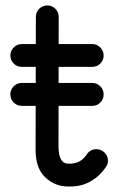

<svg xmlns="http://www.w3.org/2000/svg" viewBox="-20 -679 433 704"><path d="M298.8 -113.8Q311.5 -132 333.8 -132Q350.5 -132 363.1 -119.8Q375.8 -107.5 375.8 -90.2Q375.8 -75.8 368 -66.5Q346.5 -34 313.2 -14.6Q280 4.8 238.2 4.8H230.5Q181 4.8 145.8 -28.8Q110.5 -62.2 110.5 -129.5L111.5 -617.2Q111.5 -634.5 123.8 -646.8Q136 -659 153.5 -659Q171 -659 183.1 -646.8Q195.2 -634.5 195.2 -617.2L194.5 -142.2Q194.5 -79 230.5 -79H238.2Q255 -79 270.5 -86.8Q286 -94.5 298.8 -113.8ZM59.8 -433.8Q42.5 -433.8 30.2 -446Q18 -458.2 18 -475.8Q18 -492.2 30.2 -504.9Q42.5 -517.5 59.8 -517.5H318Q335.5 -517.5 347.8 -504.9Q360 -492.2 360 -475.8Q360 -458.2 347.8 -446Q335.5 -433.8 318 -433.8ZM59.8 -290.8Q42.5 -290.8 30.2 -303Q18 -315.2 18 -332.8Q18 -350.2 30.2 -362.5Q42.5 -374.8 59.8 -374.8H318Q335.5 -374.8 347.8 -362.5Q360 -350.2 360 -332.8Q360 -315.2 347.8 -303Q335.5 -290.8 318 -290.8Z"/></svg>

Font: Libertine-Super Thin
Style: Regular
Weight: 100
Designer: Bastien Sozeau
Foundry: NBR — Bastien Sozeau
Version: Version 2.003;gftools[0.9.33]